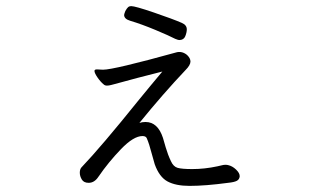

<svg xmlns="http://www.w3.org/2000/svg" viewBox="-20 -562 1040 628"><path d="M553 -435Q534 -445 488.5 -464Q443 -483 406 -494Q386 -500 386 -513Q386 -516 390 -526Q395 -535 399 -538.5Q403 -542 409 -542Q422 -542 483.5 -521Q545 -500 575 -487Q591 -480 591 -466Q591 -456 586 -443.5Q581 -431 566 -431Q563 -431 553 -435ZM726 36Q652 46 600 46Q555 46 528 31.5Q501 17 486 -25L477 -57Q468 -92 460 -110Q457 -117 446 -117Q417 -117 376 -74.5Q335 -32 302 16Q289 36 270 36Q254 36 247.5 25Q241 14 241 3Q241 -8 246 -14Q311 -82 434 -235Q451 -256 471 -280Q491 -304 511 -328L429 -307Q427 -306 355 -287Q351 -286 343.5 -284Q336 -282 330 -282Q323 -282 319 -286Q309 -294 299 -308.5Q289 -323 289 -330Q289 -335 297 -335L317 -334Q352 -334 558 -391Q561 -392 567 -392Q576 -392 585 -387Q594 -382 600 -372Q603 -366 603 -361Q603 -349 587 -333Q514 -256 436 -160Q445 -163 456 -163Q496 -163 513 -111Q515 -104 522 -80Q529 -56 539 -35Q547 -17 561 -13Q575 -9 609 -9Q649 -9 691 -18Q697 -19 704 -21Q711 -23 717 -23Q723 -23 726 -22Q740 -19 752 -7.5Q764 4 764 14V15Q763 25 754.5 29.5Q746 34 726 36Z"/></svg>

Font: Fusion Kai T
Style: Regular
Weight: 400
Designer: Fontworks Inc.
Version: Version 24.134;May 13, 2024